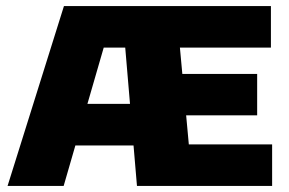

<svg xmlns="http://www.w3.org/2000/svg" viewBox="-20 -615 957 635"><path d="M5 0 191.5 -595H470.5V-457.5H323L190.5 0ZM164 -134 204 -271.5H466V-134ZM433 0 382.5 -595H876V-457.5H575L604.5 -137.5H880V0ZM503 -233.5V-370.5H830.5V-233.5Z"/></svg>

Font: Encode Sans SC ExtraBold
Style: Regular
Weight: 800
Version: Version 3.002